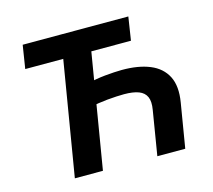

<svg xmlns="http://www.w3.org/2000/svg" viewBox="-104 -854 1087 980"><g transform="rotate(-15 440.0 -364.0)"><path d="M652.3 -727.5 633.2 -604.3H74.6L94.1 -727.5ZM758.2 0H610.7L649.2 -234.4Q656.6 -276.9 645.7 -302.1Q634.7 -327.3 605.4 -338.6Q576.2 -349.8 528.1 -349.8Q510.8 -349.8 487.4 -348.6Q463.9 -347.5 438.9 -345Q413.9 -342.5 391.3 -339Q368.8 -335.4 353.3 -331.1L373 -451.8Q389.4 -456.7 412.2 -460.6Q435.1 -464.6 460.1 -467.1Q485.2 -469.6 508.3 -470.9Q531.4 -472.3 548.4 -472.3Q636.2 -472.8 696.9 -447.8Q757.5 -422.8 784.3 -370.2Q811 -317.6 797.1 -234.4ZM323.2 0H174.8L295.9 -727.5H444.3Z"/></g></svg>

Font: Inter Tight
Style: Italic
Weight: 400
Italic angle: -9.39999°
Designer: Rasmus Andersson
Foundry: rsms
Version: Version 3.002